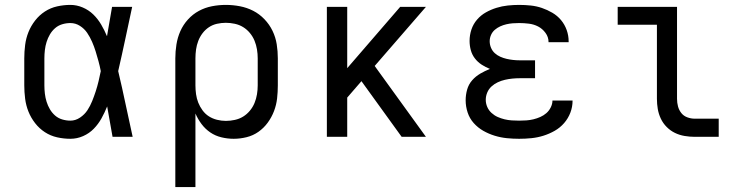

<svg xmlns="http://www.w3.org/2000/svg" viewBox="-20 -558 3040 783"><path d="M267 8Q240 8 213 2Q186 -4 163 -19Q140 -34 123 -56Q106 -78 96 -103Q86 -128 82.5 -155.5Q79 -183 79 -210V-320Q79 -347 82.5 -374.5Q86 -402 96 -427Q106 -452 123 -474Q140 -496 163 -511Q186 -526 213 -532Q240 -538 267 -538Q293 -538 317.5 -527.5Q342 -517 360.5 -499Q379 -481 392.5 -458Q406 -435 416 -411Q416 -412 416.5 -412Q417 -412 417 -412V-414Q422 -443 427 -472Q432 -501 437 -530H519Q505 -465 491 -399Q477 -333 462 -268Q478 -201 492 -134Q506 -67 521 0H439Q433 -31 428 -62Q423 -93 417 -124Q407 -99 394 -75.5Q381 -52 362.5 -33Q344 -14 319 -3Q294 8 267 8ZM267 -66Q288 -66 306.5 -78.5Q325 -91 336.5 -108.5Q348 -126 356 -146Q364 -166 370.5 -186Q377 -206 382 -227Q387 -248 391 -268Q387 -289 381.5 -309Q376 -329 370 -348.5Q364 -368 355.5 -387.5Q347 -407 335.5 -424Q324 -441 306 -452.5Q288 -464 267 -464Q250 -464 233.5 -459Q217 -454 204.5 -443Q192 -432 183.5 -417.5Q175 -403 170 -387Q165 -371 163 -354Q161 -337 161 -320V-210Q161 -193 163 -176Q165 -159 170 -143Q175 -127 183.5 -112.5Q192 -98 204.5 -87Q217 -76 233.5 -71Q250 -66 267 -66Z M695 205V-320Q695 -348 699.5 -376.5Q704 -405 715.5 -431Q727 -457 746.5 -478.5Q766 -500 791 -513.5Q816 -527 844 -532.5Q872 -538 901 -538Q930 -538 958.5 -532.5Q987 -527 1012.5 -514Q1038 -501 1058.5 -479.5Q1079 -458 1091.5 -432Q1104 -406 1108.5 -377.5Q1113 -349 1113 -320V-210Q1113 -183 1110 -156.5Q1107 -130 1097.5 -105Q1088 -80 1072 -58Q1056 -36 1034 -20.5Q1012 -5 985.5 1.5Q959 8 933 8Q908 8 883 2Q858 -4 837.5 -18Q817 -32 802 -52Q787 -72 777 -95V205ZM901 -65Q919 -65 937.5 -69Q956 -73 971.5 -82.5Q987 -92 999 -106.5Q1011 -121 1018 -138Q1025 -155 1028 -173.5Q1031 -192 1031 -210V-320Q1031 -338 1028 -356.5Q1025 -375 1018 -392Q1011 -409 999 -423.5Q987 -438 971.5 -447.5Q956 -457 937.5 -461Q919 -465 901 -465Q883 -465 865 -461Q847 -457 832 -447Q817 -437 806 -422.5Q795 -408 788.5 -391Q782 -374 779.5 -356Q777 -338 777 -320V-210Q777 -192 779.5 -174Q782 -156 788.5 -139.5Q795 -123 806 -108Q817 -93 832 -83.5Q847 -74 865 -69.5Q883 -65 901 -65Z M1313 0V-530H1396V-280L1612 -530H1717L1508 -289L1717 0H1618L1454 -227L1396 -160V0Z M2097 8Q2072 8 2047 5.5Q2022 3 1997.5 -4.5Q1973 -12 1951 -24.5Q1929 -37 1912 -56Q1895 -75 1887 -99.5Q1879 -124 1879 -149Q1879 -171 1885 -192.5Q1891 -214 1905.5 -230.5Q1920 -247 1939 -258Q1958 -269 1978 -277Q1960 -284 1944 -294.5Q1928 -305 1916.5 -320Q1905 -335 1900 -353.5Q1895 -372 1895 -391Q1895 -415 1902.5 -437.5Q1910 -460 1925.5 -478Q1941 -496 1961.5 -507.5Q1982 -519 2004.5 -526Q2027 -533 2050.5 -535.5Q2074 -538 2097 -538Q2121 -538 2144.5 -535.5Q2168 -533 2190 -525.5Q2212 -518 2232.5 -506Q2253 -494 2268 -476Q2283 -458 2291 -435.5Q2299 -413 2299 -389Q2299 -388 2299 -387.5Q2299 -387 2299 -386H2217Q2217 -387 2217 -387Q2217 -387 2217 -387Q2217 -407 2204.5 -424Q2192 -441 2174.5 -450Q2157 -459 2137 -461.5Q2117 -464 2097 -464Q2084 -464 2071 -463Q2058 -462 2045 -459Q2032 -456 2020 -450.5Q2008 -445 1998 -436.5Q1988 -428 1982.5 -415.5Q1977 -403 1977 -390Q1977 -376 1982.5 -363Q1988 -350 1998 -341Q2008 -332 2020.5 -326.5Q2033 -321 2046 -318Q2059 -315 2072.5 -313.5Q2086 -312 2100 -312H2162V-239H2100Q2085 -239 2069.5 -237.5Q2054 -236 2039 -232.5Q2024 -229 2010 -222.5Q1996 -216 1984.5 -205.5Q1973 -195 1967 -180.5Q1961 -166 1961 -151Q1961 -136 1967 -122Q1973 -108 1984.5 -97.5Q1996 -87 2009.5 -81Q2023 -75 2037.5 -71.5Q2052 -68 2067 -67Q2082 -66 2097 -66Q2112 -66 2126.5 -67Q2141 -68 2155.5 -71.5Q2170 -75 2183.5 -81Q2197 -87 2208 -96.5Q2219 -106 2226 -120Q2233 -134 2233 -148H2315Q2315 -148 2315 -148Q2315 -148 2315 -147Q2315 -122 2306 -98.5Q2297 -75 2280.5 -56Q2264 -37 2242 -24.5Q2220 -12 2196 -4.5Q2172 3 2147 5.5Q2122 8 2097 8Z M2813 0Q2793 0 2772 -3.5Q2751 -7 2732.5 -16Q2714 -25 2699 -40Q2684 -55 2675 -74Q2666 -93 2662.5 -113.5Q2659 -134 2659 -155V-457H2499V-530H2741V-155Q2741 -139 2745 -124Q2749 -109 2758.5 -97Q2768 -85 2783 -79.5Q2798 -74 2813 -74H2911V0Z"/></svg>

Font: Iosevka Slab Extended
Style: Regular
Weight: 400
Width: 7
Monospace: yes
Designer: Belleve Invis
Foundry: Belleve Invis
Version: Version 11.1.1; ttfautohint (v1.8.3)